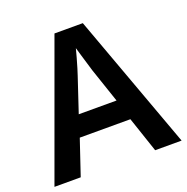

<svg xmlns="http://www.w3.org/2000/svg" viewBox="-128 -836 929 955"><g transform="rotate(-20 336.5 -358.5)"><path d="M533 0 470 -187H202L139 0H0L261 -717H411L673 0ZM375 -481Q371 -495 363.5 -519.5Q356 -544 348.5 -569.5Q341 -595 336 -612Q331 -592 323.5 -565.5Q316 -539 309 -515.5Q302 -492 298 -481L237 -298H437Z"/></g></svg>

Font: Noto Sans NKo Unjoined SemiBold
Style: Regular
Weight: 600
Designer: Monotype Design Team
Foundry: Monotype Imaging Inc.
Version: Version 2.004